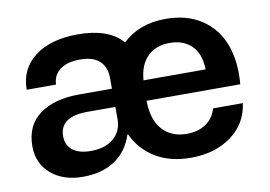

<svg xmlns="http://www.w3.org/2000/svg" viewBox="-64 -641 1052 749"><g transform="rotate(-10 462.0 -266.5)"><path d="M209 8.8Q130.4 8.8 82.3 -33Q34.2 -74.7 34.2 -142.1Q34.2 -225.6 92.5 -267.8Q150.9 -310.1 248 -310.1H378.9V-352.1Q378.9 -395 353.5 -419.4Q328.1 -443.8 275.9 -443.8Q224.1 -443.8 196 -422.1Q168 -400.4 167 -363.8H50.8Q50.8 -445.8 113.5 -493.9Q176.3 -542 284.2 -542Q406.7 -542 460.9 -479Q526.9 -542 631.8 -542Q716.8 -542 774.9 -502.9Q833 -463.9 857.9 -396.5Q882.8 -329.1 875 -240.2H503.9Q504.4 -165 540 -125.5Q575.7 -85.9 636.2 -85.9Q682.6 -85.9 713.6 -107.7Q744.6 -129.4 753.9 -166H872.1Q861.3 -85.9 796.9 -38.6Q732.4 8.8 636.2 8.8Q555.7 8.8 497.8 -25.6Q439.9 -60.1 410.2 -123H407.2Q386.2 -58.6 335.2 -24.9Q284.2 8.8 209 8.8ZM159.2 -160.2Q159.2 -124.5 184.6 -104.7Q210 -85 256.8 -85Q313 -85 346.4 -113.3Q379.9 -141.6 379.9 -189V-237.8H270Q159.2 -237.8 159.2 -160.2ZM505.9 -320.8H752Q750.5 -383.3 718 -415Q685.5 -446.8 631.8 -446.8Q576.7 -446.8 543.5 -414.1Q510.3 -381.3 505.9 -320.8Z"/></g></svg>

Font: Lumene Sans
Style: Bold
Weight: 600
Designer: Deni Anggara
Version: Version 1.003;Glyphs 3.1.2 (3151)